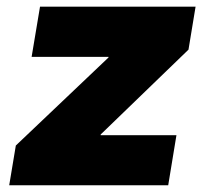

<svg xmlns="http://www.w3.org/2000/svg" viewBox="-20 -549 614 569"><path d="M7.3 0 26.9 -117.7 301.3 -378.4 301.8 -380.4H73.7L98.6 -529.3H559.6L538.6 -401.9L278.3 -150.4V-148.4H502.9L478.5 0Z"/></svg>

Font: Inter 24pt Black
Style: Italic
Weight: 900
Italic angle: -9.3988°
Designer: Rasmus Andersson
Foundry: rsms
Version: Version 4.001;git-66647c0bb